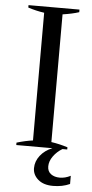

<svg xmlns="http://www.w3.org/2000/svg" viewBox="-60 -735 460 957"><g transform="rotate(5 170.5 -256.5)"><path d="M327 129V170Q290 187 243 187Q195 187 168 163.5Q141 140 141 107Q141 73 163.5 44Q186 15 224 0H43V-12Q86 -25 124 -30V-669Q82 -675 43 -688V-700H298V-687Q264 -676 216 -669V-30Q257 -24 298 -11V0H274Q247 16 229 41Q211 66 211 92Q211 117 228.5 130Q246 143 273 143Q300 143 327 129Z"/></g></svg>

Font: Trirong
Style: Regular
Weight: 400
Designer: Katatrad Team
Foundry: CadsonDemak
Version: Version 1.001